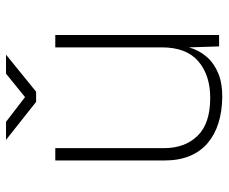

<svg xmlns="http://www.w3.org/2000/svg" viewBox="-78 -634 723 606"><g transform="rotate(-90 283.0 -330.5)"><path d="M280 10Q235 9.5 198.2 -2Q161.5 -13.5 135 -36Q108.5 -58.5 94.2 -92.8Q80 -127 80 -173V-517H119V-173Q119 -108 157.8 -68Q196.5 -28 277.5 -28Q349 -28 393 -65.5Q437 -103 437 -181V-517H476V0H440L437 -95Q428 -63 407.2 -39.2Q386.5 -15.5 354.8 -2.5Q323 10.5 280 10ZM265 -577.5 145 -672.5H202L280 -612.5L354 -672.5H414L297 -577.5Z"/></g></svg>

Font: Public Sans Thin
Style: Regular
Weight: 100
Designer: The Public Sans project authors (U.S. Web Design System). Libre Franklin designed by Pablo Impallari and Rodrigo Fuenzal
Version: Version 1.008